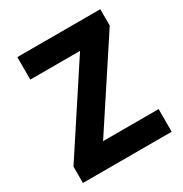

<svg xmlns="http://www.w3.org/2000/svg" viewBox="-172 -875 960 1006"><g transform="rotate(-30 308.0 -371.5)"><path d="M41 0V-99L374 -607H73V-743H575V-644L242 -137H578V0Z"/></g></svg>

Font: Noto Sans SC ExtraBold
Style: Regular
Weight: 800
Designer: Ryoko NISHIZUKA 西塚涼子 (kana, bopomofo & ideographs); Paul D. Hunt (Latin, Greek & Cyrillic); Sandoll Communications 산돌커뮤니
Foundry: Adobe
Version: Version 2.004-H2;hotconv 1.0.118;makeotfexe 2.5.65603